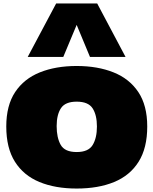

<svg xmlns="http://www.w3.org/2000/svg" viewBox="-20 -1091 894 1120"><path d="M427.2 8.8Q302.2 8.8 210 -29.3Q117.7 -67.4 67.1 -147.5Q16.6 -227.5 16.6 -353Q16.6 -476.1 68.4 -554Q120.1 -631.8 212.6 -668.9Q305.2 -706.1 427.2 -706.1Q549.3 -706.1 642.1 -668.9Q734.9 -631.8 786.9 -554Q838.9 -476.1 838.9 -353Q838.9 -227.5 788.6 -147.5Q738.3 -67.4 646 -29.3Q553.7 8.8 427.2 8.8ZM427.2 -204.1Q495.6 -204.1 520.5 -245.1Q545.4 -286.1 545.4 -353Q545.4 -419.9 520.3 -459Q495.1 -498 427.2 -498Q360.8 -498 335.7 -460Q310.5 -421.9 310.5 -355.5Q310.5 -287.6 334.2 -245.8Q357.9 -204.1 427.2 -204.1ZM141.6 -758.8 307.6 -1070.8H546.9L712.4 -758.8H504.9L427.2 -945.8L349.1 -758.8Z"/></svg>

Font: Holtwood One SC
Style: Regular
Weight: 400
Designer: Vernon Adams
Foundry: Vernon Adams
Version: Version 1.100; ttfautohint (v1.8.4.7-5d5b)